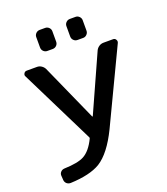

<svg xmlns="http://www.w3.org/2000/svg" viewBox="-167 -1078 1027 1180"><g transform="rotate(-20 346.5 -487.5)"><path d="M138.7 -753.9Q154.3 -753.9 167.5 -745.1Q180.7 -736.3 187.5 -722.7L353.5 -351.6Q354.5 -350.6 355.5 -350.6Q356.4 -350.6 357.4 -351.6L524.4 -722.7Q531.2 -736.3 544.4 -745.1Q557.6 -753.9 574.2 -753.9H636.7Q648.4 -753.9 654.3 -744.1Q658.2 -738.3 658.2 -732.4Q658.2 -727.5 656.2 -722.7L426.8 -241.2Q361.3 -106.4 285.2 -58.6Q216.8 -17.6 89.8 -12.7Q89.8 -12.7 88.9 -12.7Q75.2 -12.7 64.5 -21.5Q53.7 -31.2 52.7 -45.9L50.8 -74.2Q49.8 -87.9 59.1 -98.1Q68.4 -108.4 83 -109.4Q172.9 -112.3 212.9 -133.8Q258.8 -158.2 293 -229.5Q294.9 -233.4 293 -237.3L52.7 -722.7Q49.8 -727.5 49.8 -732.4Q49.8 -738.3 53.7 -744.1Q59.6 -753.9 72.3 -753.9ZM232.4 -824.2Q217.8 -824.2 207.5 -834.5Q197.3 -844.7 197.3 -859.4V-927.7Q197.3 -941.4 207.5 -951.7Q217.8 -961.9 232.4 -961.9H267.6Q282.2 -961.9 292.5 -951.7Q302.7 -941.4 302.7 -927.7V-859.4Q302.7 -844.7 292.5 -834.5Q282.2 -824.2 267.6 -824.2ZM429.7 -824.2Q415 -824.2 404.8 -834.5Q394.5 -844.7 394.5 -859.4V-927.7Q394.5 -941.4 404.8 -951.7Q415 -961.9 429.7 -961.9H466.8Q480.5 -961.9 490.7 -951.7Q501 -941.4 501 -927.7V-859.4Q501 -844.7 490.7 -834.5Q480.5 -824.2 466.8 -824.2Z"/></g></svg>

Font: Gen Jyuu GothicL Medium
Style: Regular
Weight: 500
Designer: [Source Han Sans]
Ryoko NISHIZUKA  (kana & ideographs); Paul D. Hunt (Latin, Greek & Cyrillic); Wenlong ZHANG  (bopomofo
Version: Version 1.002.20150607